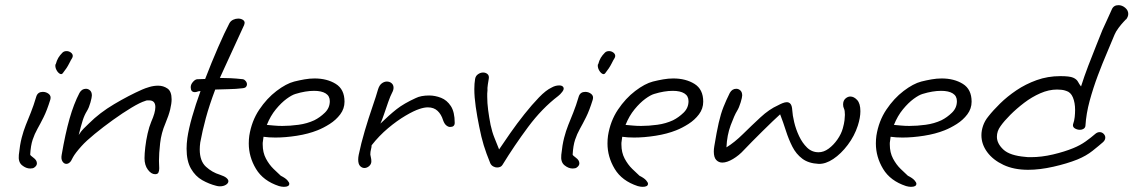

<svg xmlns="http://www.w3.org/2000/svg" viewBox="-20 -667 4392 744"><path d="M223 -383Q218 -377 210.5 -382Q203 -387 198 -397.5Q193 -408 195 -418H196Q200 -433 206 -443Q212 -453 222 -463Q228 -469 238 -469Q247 -469 254.5 -463.5Q262 -458 262 -450Q262 -446 259 -441Q256 -437 247.5 -420Q239 -403 223 -383ZM97 -14Q81 -14 65.5 -26.5Q50 -39 53 -67Q57 -106 64 -133Q71 -160 80 -182.5Q89 -205 99.5 -231Q110 -257 121 -294Q127 -311 146 -311Q159 -311 169 -303Q179 -295 175 -281Q162 -239 149 -213Q136 -187 125 -167.5Q114 -148 106.5 -125.5Q99 -103 97 -68Q97 -65 110 -55.5Q123 -46 123 -34Q123 -25 113 -18Q108 -14 97 -14Z M581 8Q566 8 553 -9.5Q540 -27 540 -54Q540 -71 543 -97Q546 -123 552 -149.5Q558 -176 566 -195Q582 -231 582 -252Q582 -278 558 -278Q555 -278 551 -278Q547 -278 543 -276Q523 -270 489 -249.5Q455 -229 417.5 -202Q380 -175 347 -148Q314 -121 296 -101Q271 -73 263 -58Q255 -43 255 -43Q247 -32 237 -32Q228 -32 222 -41.5Q216 -51 219 -67Q233 -149 249.5 -207Q266 -265 288 -307Q297 -323 313 -323Q322 -323 329 -316.5Q336 -310 336 -297Q336 -290 330.5 -270Q325 -250 317 -237Q307 -221 300.5 -200.5Q294 -180 285 -144Q296 -161 304 -168.5Q312 -176 325 -189Q366 -230 422.5 -263.5Q479 -297 531 -320Q542 -325 559 -330Q576 -335 593 -335Q613 -335 629 -324Q645 -313 645 -282Q645 -266 639.5 -243Q634 -220 621 -189Q605 -152 600.5 -112Q596 -72 596 -44Q596 -36 596.5 -28.5Q597 -21 597 -15Q597 -5 594 1.5Q591 8 581 8Z M832 55Q828 55 825 54.5Q822 54 818 53Q790 46 763.5 31Q737 16 720 -13.5Q703 -43 703 -91Q703 -110 706 -132Q711 -167 724.5 -214.5Q738 -262 757 -314H756Q750 -314 745 -312Q740 -310 735 -310Q719 -310 719 -329Q719 -340 728 -350Q737 -360 745 -360L775 -361Q800 -426 825.5 -484.5Q851 -543 869 -577Q874 -586 883.5 -590.5Q893 -595 903 -595Q913 -595 920.5 -590.5Q928 -586 928 -578Q928 -576 926 -570L864 -435Q855 -416 847.5 -399Q840 -382 832 -365Q852 -365 873.5 -364Q895 -363 922 -360Q927 -359 932 -353Q937 -347 937 -340Q937 -335 933.5 -330.5Q930 -326 919 -325Q895 -322 866 -321.5Q837 -321 814 -320Q791 -259 777.5 -209Q764 -159 756 -115Q755 -108 754.5 -101Q754 -94 754 -88Q754 -43 778 -21Q802 1 832 10Q850 16 857.5 22.5Q865 29 865 35Q865 43 855.5 49Q846 55 832 55Z M1080 57Q1072 57 1061 54Q1000 34 972 -12.5Q944 -59 944 -111Q944 -119 944.5 -126.5Q945 -134 946 -141Q955 -198 984.5 -242Q1014 -286 1051.5 -314.5Q1089 -343 1120 -351Q1140 -356 1160 -359.5Q1180 -363 1199 -363Q1247 -363 1281 -342Q1315 -321 1315 -273Q1315 -246 1298.5 -224Q1282 -202 1257.5 -186.5Q1233 -171 1210 -162Q1175 -148 1130.5 -141Q1086 -134 1047 -134Q1022 -134 1001 -137V-136Q1001 -132 1000 -128.5Q999 -125 999 -121Q998 -117 998 -113.5Q998 -110 998 -107Q998 -76 1010.5 -52.5Q1023 -29 1040 -12.5Q1057 4 1068 14Q1086 23 1093.5 31.5Q1101 40 1101 45Q1101 57 1080 57ZM1074 -179Q1104 -179 1137 -183.5Q1170 -188 1198 -201Q1220 -212 1239 -230.5Q1258 -249 1258 -275Q1258 -295 1242 -305Q1226 -315 1197 -315Q1164 -315 1125 -303Q1111 -299 1090.5 -284Q1070 -269 1049 -243.5Q1028 -218 1014 -183Q1026 -182 1041.5 -180.5Q1057 -179 1074 -179Z M1392 -16Q1383 -16 1375.5 -23.5Q1368 -31 1368 -49Q1368 -53 1368.5 -57.5Q1369 -62 1370 -67Q1379 -111 1393.5 -160Q1408 -209 1423 -252.5Q1438 -296 1445 -321Q1450 -337 1459.5 -344Q1469 -351 1479 -351Q1490 -351 1497.5 -344.5Q1505 -338 1505 -327Q1505 -318 1499 -307Q1493 -296 1484.5 -272Q1476 -248 1468 -224Q1460 -200 1454 -188Q1489 -222 1517 -244Q1545 -266 1591 -287Q1611 -297 1643 -297Q1666 -297 1689 -288Q1712 -279 1727 -256Q1742 -233 1742 -191Q1742 -175 1724 -175Q1717 -175 1709.5 -181Q1702 -187 1697 -201Q1690 -224 1675.5 -237.5Q1661 -251 1638 -251Q1624 -251 1606 -245Q1584 -238 1551 -218.5Q1518 -199 1483.5 -170Q1449 -141 1420 -104Q1420 -97 1417.5 -88Q1415 -79 1415 -68Q1415 -66 1417 -58Q1419 -50 1419 -42Q1419 -31 1410.5 -23.5Q1402 -16 1392 -16Z M1906 -18Q1899 -18 1891.5 -22Q1884 -26 1880 -34Q1864 -73 1854.5 -104Q1845 -135 1837 -176Q1829 -215 1823.5 -253Q1818 -291 1818 -322Q1818 -343 1821 -361Q1823 -373 1832.5 -379.5Q1842 -386 1852 -386Q1862 -386 1869 -380Q1876 -374 1874 -362Q1873 -357 1870.5 -340.5Q1868 -324 1869 -317Q1868 -311 1868 -304.5Q1868 -298 1868 -292Q1868 -268 1871.5 -241Q1875 -214 1881 -183Q1887 -155 1896 -133Q1905 -111 1914 -88Q1932 -115 1957.5 -151.5Q1983 -188 2012 -224.5Q2041 -261 2068.5 -289.5Q2096 -318 2118 -328Q2132 -336 2147 -336Q2159 -336 2163 -329Q2167 -322 2159 -311.5Q2151 -301 2143 -295Q2080 -247 2026.5 -175Q1973 -103 1927 -28Q1921 -18 1906 -18Z M2325 -383Q2320 -377 2312.5 -382Q2305 -387 2300 -397.5Q2295 -408 2297 -418H2298Q2302 -433 2308 -443Q2314 -453 2324 -463Q2330 -469 2340 -469Q2349 -469 2356.5 -463.5Q2364 -458 2364 -450Q2364 -446 2361 -441Q2358 -437 2349.5 -420Q2341 -403 2325 -383ZM2199 -14Q2183 -14 2167.5 -26.5Q2152 -39 2155 -67Q2159 -106 2166 -133Q2173 -160 2182 -182.5Q2191 -205 2201.5 -231Q2212 -257 2223 -294Q2229 -311 2248 -311Q2261 -311 2271 -303Q2281 -295 2277 -281Q2264 -239 2251 -213Q2238 -187 2227 -167.5Q2216 -148 2208.5 -125.5Q2201 -103 2199 -68Q2199 -65 2212 -55.5Q2225 -46 2225 -34Q2225 -25 2215 -18Q2210 -14 2199 -14Z M2470 57Q2462 57 2451 54Q2390 34 2362 -12.5Q2334 -59 2334 -111Q2334 -119 2334.5 -126.5Q2335 -134 2336 -141Q2345 -198 2374.5 -242Q2404 -286 2441.5 -314.5Q2479 -343 2510 -351Q2530 -356 2550 -359.5Q2570 -363 2589 -363Q2637 -363 2671 -342Q2705 -321 2705 -273Q2705 -246 2688.5 -224Q2672 -202 2647.5 -186.5Q2623 -171 2600 -162Q2565 -148 2520.5 -141Q2476 -134 2437 -134Q2412 -134 2391 -137V-136Q2391 -132 2390 -128.5Q2389 -125 2389 -121Q2388 -117 2388 -113.5Q2388 -110 2388 -107Q2388 -76 2400.5 -52.5Q2413 -29 2430 -12.5Q2447 4 2458 14Q2476 23 2483.5 31.5Q2491 40 2491 45Q2491 57 2470 57ZM2464 -179Q2494 -179 2527 -183.5Q2560 -188 2588 -201Q2610 -212 2629 -230.5Q2648 -249 2648 -275Q2648 -295 2632 -305Q2616 -315 2587 -315Q2554 -315 2515 -303Q2501 -299 2480.5 -284Q2460 -269 2439 -243.5Q2418 -218 2404 -183Q2416 -182 2431.5 -180.5Q2447 -179 2464 -179Z M3152 -32Q3113 -34 3089 -52Q3065 -70 3050.5 -98.5Q3036 -127 3025.5 -160Q3015 -193 3003 -224Q2992 -214 2973.5 -196.5Q2955 -179 2934 -158Q2913 -137 2894 -118Q2875 -99 2863 -86Q2844 -65 2820.5 -51Q2797 -37 2779 -37Q2765 -37 2755.5 -47Q2746 -57 2746 -80Q2746 -85 2746.5 -90Q2747 -95 2748 -101Q2757 -156 2765 -191Q2773 -226 2783.5 -252.5Q2794 -279 2808 -307Q2817 -323 2833 -323Q2842 -323 2849 -316.5Q2856 -310 2856 -297Q2856 -290 2850 -270Q2844 -250 2836 -237Q2826 -221 2811.5 -182Q2797 -143 2795 -96Q2826 -115 2859 -147.5Q2892 -180 2926.5 -212Q2961 -244 2995 -259Q3004 -264 3013 -267.5Q3022 -271 3029 -271Q3038 -271 3043.5 -264Q3049 -257 3050 -240Q3051 -221 3057.5 -193.5Q3064 -166 3076.5 -139.5Q3089 -113 3107.5 -95Q3126 -77 3152 -77Q3172 -77 3191 -91Q3210 -105 3225 -126.5Q3240 -148 3246 -170Q3251 -188 3252.5 -201Q3254 -214 3254 -222Q3254 -239 3250.5 -246Q3247 -253 3247 -262Q3247 -277 3256 -285Q3265 -293 3275 -293Q3289 -293 3301.5 -279.5Q3314 -266 3314 -236Q3314 -211 3304 -180Q3291 -140 3265 -105.5Q3239 -71 3209 -51Q3179 -31 3152 -32Z M3510 57Q3502 57 3491 54Q3430 34 3402 -12.5Q3374 -59 3374 -111Q3374 -119 3374.5 -126.5Q3375 -134 3376 -141Q3385 -198 3414.5 -242Q3444 -286 3481.5 -314.5Q3519 -343 3550 -351Q3570 -356 3590 -359.5Q3610 -363 3629 -363Q3677 -363 3711 -342Q3745 -321 3745 -273Q3745 -246 3728.5 -224Q3712 -202 3687.5 -186.5Q3663 -171 3640 -162Q3605 -148 3560.5 -141Q3516 -134 3477 -134Q3452 -134 3431 -137V-136Q3431 -132 3430 -128.5Q3429 -125 3429 -121Q3428 -117 3428 -113.5Q3428 -110 3428 -107Q3428 -76 3440.5 -52.5Q3453 -29 3470 -12.5Q3487 4 3498 14Q3516 23 3523.5 31.5Q3531 40 3531 45Q3531 57 3510 57ZM3504 -179Q3534 -179 3567 -183.5Q3600 -188 3628 -201Q3650 -212 3669 -230.5Q3688 -249 3688 -275Q3688 -295 3672 -305Q3656 -315 3627 -315Q3594 -315 3555 -303Q3541 -299 3520.5 -284Q3500 -269 3479 -243.5Q3458 -218 3444 -183Q3456 -182 3471.5 -180.5Q3487 -179 3504 -179Z M3964 -9Q3909 -9 3868.5 -28Q3828 -47 3805.5 -77.5Q3783 -108 3783 -143Q3783 -161 3789.5 -180Q3796 -199 3810 -216Q3828 -239 3855.5 -266Q3883 -293 3918.5 -317Q3954 -341 3997 -356.5Q4040 -372 4089 -372Q4125 -372 4138.5 -366Q4152 -360 4157 -350.5Q4162 -341 4169 -332Q4181 -370 4197 -412Q4213 -454 4228 -491Q4243 -528 4252 -551Q4258 -564 4266.5 -582.5Q4275 -601 4281.5 -615.5Q4288 -630 4288 -630Q4295 -647 4314 -647Q4328 -647 4340 -637Q4352 -627 4352 -613Q4352 -603 4344 -592H4343Q4343 -592 4334 -582.5Q4325 -573 4314.5 -559Q4304 -545 4299 -533Q4287 -503 4269.5 -462.5Q4252 -422 4234 -374Q4216 -326 4202.5 -276.5Q4189 -227 4186 -179Q4185 -172 4179 -168Q4173 -164 4165 -164Q4154 -164 4145 -169.5Q4136 -175 4138 -185Q4143 -199 4144.5 -213.5Q4146 -228 4146 -241Q4146 -269 4137.5 -289.5Q4129 -310 4111 -315Q4103 -318 4094 -319Q4085 -320 4076 -320Q4044 -320 4011 -305.5Q3978 -291 3948.5 -268.5Q3919 -246 3895 -222Q3871 -198 3857 -178Q3843 -159 3843 -137Q3843 -111 3868 -87.5Q3893 -64 3954 -59Q3959 -58 3964 -58Q3969 -58 3975 -58Q4016 -58 4060.5 -68.5Q4105 -79 4139 -93Q4166 -104 4187 -119Q4208 -134 4224 -148Q4232 -155 4241 -155Q4250 -155 4256.5 -148.5Q4263 -142 4263 -134Q4263 -124 4254 -116Q4238 -102 4213.5 -82.5Q4189 -63 4155 -49Q4115 -33 4062 -21Q4009 -9 3964 -9Z"/></svg>

Font: Grape Nuts
Style: Regular
Weight: 400
Designer: Robert E. Leuschke
Foundry: Robert E. Leuschke
Version: Version 1.010; ttfautohint (v1.8.3)